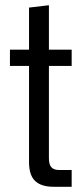

<svg xmlns="http://www.w3.org/2000/svg" viewBox="-20 -714 319 734"><path d="M184 0Q138 0 114.5 -22Q91 -44 91 -94V-462H18V-524H91V-685L167 -694V-524H254V-462H167V-109Q167 -85 176.5 -74.5Q186 -64 207 -64H254V0Z"/></svg>

Font: Mona Sans SemiCondensed
Style: Regular
Weight: 400
Width: 4
Designer: Deni Anggara
Foundry: GitHub
Version: Version 2.000